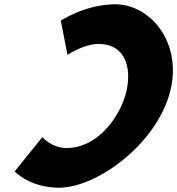

<svg xmlns="http://www.w3.org/2000/svg" viewBox="-20 -860 826 895"><path d="M439.1 -655C576.9 -655 597 -523 563.1 -412C529.4 -302 428.6 -170 290.8 -170C220.8 -170 177.5 -221 177.5 -221L48.5 -61C48.5 -61 117.3 15 255.4 15C426 15 695.2 -177 767.7 -414C839.8 -650 686.6 -840 516.8 -840C378.7 -840 263.5 -764 263.5 -764L294.5 -604C294.5 -604 369.1 -655 439.1 -655Z"/></svg>

Font: Hussar
Style: BdSuprConOblThree
Weight: 700
Foundry: Cannot Into Space Fonts
Version: Version 2.00